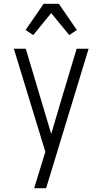

<svg xmlns="http://www.w3.org/2000/svg" viewBox="-20 -777 540 1012"><path d="M160 215Q168 188 176.5 161.5Q185 135 193 108L219 23L53 -520H116L250 -71L304 -254L384 -520H447L257 104L223 215ZM155 -592 115 -619 210 -757H290L385 -619L345 -592L250 -708Z"/></svg>

Font: Iosevka Custom Light
Style: Regular
Weight: 300
Monospace: yes
Designer: Belleve Invis
Foundry: Belleve Invis
Version: Version 27.3.5